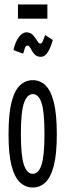

<svg xmlns="http://www.w3.org/2000/svg" viewBox="-20 -827 290 855"><path d="M126 8Q94 8 69.5 -14.5Q45 -37 31.5 -88.5Q18 -140 18 -229Q18 -320 31.5 -372.5Q45 -425 69.5 -447.5Q94 -470 126 -470Q158 -470 182 -447.5Q206 -425 219.5 -372.5Q233 -320 233 -229Q233 -140 219.5 -88.5Q206 -37 182 -14.5Q158 8 126 8ZM126 -53Q152 -53 165 -93Q178 -133 178 -230Q178 -330 165 -369Q152 -408 126 -408Q101 -408 87 -369Q73 -330 73 -230Q73 -133 86.5 -93Q100 -53 126 -53ZM181 -671 215 -649Q208 -621 194.5 -597.5Q181 -574 162 -574Q143 -574 132.5 -586.5Q122 -599 116 -611.5Q110 -624 103 -624Q95 -624 91.5 -615Q88 -606 83 -588L40 -604Q47 -638 63 -660.5Q79 -683 98 -683Q116 -683 127 -670.5Q138 -658 145.5 -645.5Q153 -633 159 -633Q166 -633 170.5 -643.5Q175 -654 181 -671ZM60 -744V-807H191V-744Z"/></svg>

Font: Inconsolata UltraCondensed Medium
Style: Regular
Weight: 500
Width: 1
Monospace: yes
Designer: Raph Levien, Cyreal, Brenton Simpson
Foundry: Raph Levien, Cyreal, Google
Version: Version 3.001; ttfautohint (v1.8.2.53-6de2)